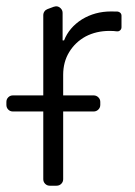

<svg xmlns="http://www.w3.org/2000/svg" viewBox="-54 -590 430 610"><path d="M83.5 -20.6V-235.8H-13.1Q-21.7 -235.8 -27.7 -241.8Q-33.7 -247.9 -33.7 -256.7V-266.3Q-33.7 -274.9 -27.7 -280.9Q-21.7 -286.9 -13.1 -286.9H83.5V-541.5Q83.5 -548.3 87.2 -553.6Q90.9 -558.9 96.9 -561.1L116.8 -568.5Q121.8 -570 123.9 -570Q132.5 -570 138.7 -563.7Q144.9 -557.5 144.9 -549V-461.6H149.5Q165.5 -502.5 206.3 -528.4Q247.5 -553.6 298.7 -553.6Q309.7 -553.6 316.1 -553.3H319.2Q324.6 -552.9 328.3 -549.2Q332 -545.5 332 -540.1V-503.6Q332 -497.5 327.6 -493.6Q323.2 -489.7 317.1 -490.4Q307.5 -491.8 294 -491.8Q251.8 -491.8 218 -474.1Q185 -456 165.8 -424.4Q146.7 -393.1 146.7 -352.3V-286.9H243.6Q252.1 -286.9 258.3 -280.9Q264.6 -274.9 264.6 -266.3V-256.7Q264.6 -247.9 258.3 -241.8Q252.1 -235.8 243.6 -235.8H146.7V-20.6Q146.7 -12.1 140.6 -6Q134.6 0 125.7 0H104Q95.5 0 89.5 -6Q83.5 -12.1 83.5 -20.6Z"/></svg>

Font: DeltaSans Light
Style: Regular
Weight: 300
Designer: Rasmus Andersson
Foundry: rsms
Version: Version 3.012